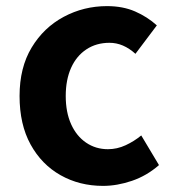

<svg xmlns="http://www.w3.org/2000/svg" viewBox="-20 -594 567 628"><path d="M317 14Q240 14 178 -21Q116 -56 80 -121.5Q44 -187 44 -280Q44 -373 83.5 -438.5Q123 -504 188.5 -539Q254 -574 330 -574Q382 -574 422 -556.5Q462 -539 493 -511L423 -418Q403 -436 382 -445Q361 -454 338 -454Q295 -454 262.5 -432.5Q230 -411 212.5 -372Q195 -333 195 -280Q195 -227 212.5 -188Q230 -149 261.5 -127.5Q293 -106 333 -106Q363 -106 391 -119Q419 -132 442 -151L500 -54Q460 -19 411.5 -2.5Q363 14 317 14Z"/></svg>

Font: Noto Sans SC
Style: Bold
Weight: 700
Designer: Ryoko NISHIZUKA  (kana, bopomofo & ideographs); Paul D. Hunt (Latin, Greek & Cyrillic); Sandoll Communications , Soo-you
Foundry: Adobe
Version: Version 2.004-H2;hotconv 1.0.118;makeotfexe 2.5.65603